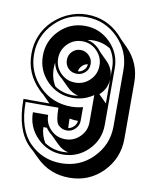

<svg xmlns="http://www.w3.org/2000/svg" viewBox="-85 -763 726 889"><g transform="rotate(10 278.0 -318.0)"><path d="M269 -457Q257.3 -445.3 255.9 -430.7Q271 -431.2 283.2 -443.4Q289.1 -448.7 292 -455.6Q294.9 -462.4 295.9 -470.7Q279.8 -468.8 269 -457ZM255.9 -208.5Q255.9 -182.1 257.3 -164.1Q272 -166.5 282.7 -177.2Q294.4 -188 295.9 -204.6Q285.2 -204.6 275.4 -205.6Q265.6 -206.5 255.9 -208.5ZM409.2 -306.6V-420.9Q407.7 -378.9 377.4 -348.6Q376 -347.2 374.5 -345.9Q373 -344.7 372.1 -343.8ZM252.4 -51.3Q266.1 -51.3 277.3 -53.2Q248 -59.1 224.6 -82.5L188 -118.7Q181.2 -123.5 174.8 -130.4Q166 -138.7 159.7 -148.4H143.1Q145 -109.4 165 -77.1Q203.6 -51.3 252.4 -51.3ZM143.1 -425.3Q143.1 -379.4 165.5 -343.3Q204.1 -317.4 252.4 -317.4Q258.3 -317.4 264.2 -318.1Q270 -318.8 276.4 -319.8Q247.1 -326.2 224.6 -348.6L188 -384.8Q181.2 -389.6 174.8 -396.5Q150.9 -420.4 145 -452.1Q144 -445.3 143.6 -438.7Q143.1 -432.1 143.1 -425.3ZM301.3 -584Q294.4 -584 287.6 -583.3Q280.8 -582.5 273.9 -581.5Q305.2 -575.7 329.6 -551.3Q333 -547.4 335.9 -543.9Q338.9 -540.5 341.8 -536.6L377.4 -501.5Q407.7 -471.2 409.2 -429.7V-474.1Q409.2 -522 383.3 -560.5Q346.7 -584 301.3 -584ZM155.3 -673.8Q157.2 -674.8 158.9 -675.5Q160.6 -676.3 163.1 -677.2Q205.1 -696.8 252.4 -696.8Q345.2 -696.8 409.7 -630.9Q414.1 -626.5 418 -621.8Q421.9 -617.2 425.8 -612.8L457.5 -581.1Q522 -515.6 522 -425.3V-159.2Q522 -68.4 457.5 -2.4Q393.6 61.5 301.3 61.5Q208.5 61.5 144.5 -2.4L113.3 -33.2Q108.4 -37.1 103.8 -41.3Q99.1 -45.4 94.7 -50.3Q62.5 -83 46.1 -135Q29.8 -187 29.8 -261.2H151.9L144.5 -268.6L115.2 -297.9Q105 -305.2 94.7 -316.4Q62.5 -349.1 46.1 -388.2Q29.8 -427.2 29.8 -474.1Q29.8 -520 46.4 -559.8Q63 -599.6 94.7 -630.9Q122.6 -657.2 155.3 -673.8ZM252.4 -418.5Q228 -418.5 212.4 -434.1Q196.3 -450.2 196.3 -474.1Q196.3 -497.6 212.4 -513.7Q228.5 -530.3 252.4 -530.3Q274.4 -530.3 291.5 -513.2Q308.1 -497.1 308.1 -474.1Q308.1 -449.2 292 -434.6Q275.9 -418.5 252.4 -418.5ZM252.4 -377Q292.5 -377 321 -405.3Q349.6 -433.6 349.6 -474.1Q349.6 -514.2 321 -542.7Q292.5 -571.3 252.4 -571.3Q211.9 -571.3 183.6 -542.7Q155.3 -514.2 155.3 -474.1Q155.3 -433.6 183.6 -405.3Q211.9 -377 252.4 -377ZM252.4 -39.1Q182.1 -39.1 132.8 -88.4Q83.5 -137.7 83.5 -208H155.3Q155.3 -167.5 183.6 -139.2Q211.9 -110.8 252.4 -110.8Q292.5 -110.8 321 -139.2Q349.6 -167.5 349.6 -208V-335.4Q305.7 -305.2 252.4 -305.2Q182.1 -305.2 132.8 -354.5Q83.5 -403.8 83.5 -474.1Q83.5 -543.9 132.8 -593.8Q182.1 -643.6 252.4 -643.6Q322.3 -643.6 371.8 -593.8Q421.4 -543.9 421.4 -474.1V-208Q421.4 -137.7 371.8 -88.4Q322.3 -39.1 252.4 -39.1ZM252.4 2Q339.8 2 400.9 -59.1H400.4Q462.4 -121.1 462.4 -208V-474.1Q462.4 -560.1 400.9 -622.6Q339.4 -684.6 252.4 -684.6Q165 -684.6 103.5 -622.6Q42 -561 42 -474.1Q42 -387.7 103.5 -325.2Q164.6 -264.2 252.4 -264.2Q280.8 -264.2 308.1 -271.5V-208Q308.1 -184.6 291.5 -168.5Q274.9 -151.9 252.4 -151.9Q229 -151.9 212.4 -168.5V-168Q196.3 -184.1 196.3 -249H42Q42 -184.1 57.4 -137Q72.8 -89.8 103.5 -59.1Q164.6 2 252.4 2Z"/></g></svg>

Font: Gondrin
Style: Regular
Weight: 400
Designer: Peter Wiegel, original typeface by Carl Albert Fahrenwaldt 1901
Foundry: Peter Wiegel
Version: Version 1.000 2010 initial release